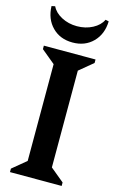

<svg xmlns="http://www.w3.org/2000/svg" viewBox="-136 -959 612 1012"><g transform="rotate(15 170.0 -453.0)"><path d="M29 0V-19L104 -81V-609L29 -671V-690H311V-671L236 -609V-81L311 -19V0ZM170 -745Q102 -745 59 -788.5Q16 -832 14 -902L33 -906Q48 -874 86 -854Q124 -834 170 -834Q217 -834 255 -854Q293 -874 308 -906L326 -902Q324 -832 281 -788.5Q238 -745 170 -745Z"/></g></svg>

Font: Platypi Medium
Style: Regular
Weight: 500
Designer: David Sargent
Foundry: Bolt Cutter Type
Version: Version 1.200; ttfautohint (v1.8.4.7-5d5b)